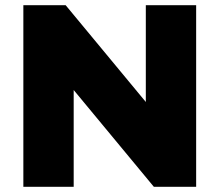

<svg xmlns="http://www.w3.org/2000/svg" viewBox="-20 -720 846 740"><path d="M70 0V-700H233L619 -234H542V-700H736V0H573L187 -466H264V0Z"/></svg>

Font: Montserrat Thin ExtraBold
Style: Regular
Weight: 800
Version: Version 9.000